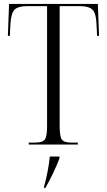

<svg xmlns="http://www.w3.org/2000/svg" viewBox="-20 -734 544 975"><path d="M126 0V-10H160Q196 -10 207.5 -25.5Q219 -41 219 -92V-703H123Q70 -703 53 -684Q36 -665 33 -612L30 -552H20L26 -714H477L483 -552H473L470 -612Q468 -665 450.5 -684Q433 -703 381 -703H283V-92Q283 -41 294 -25.5Q305 -10 342 -10H375V0ZM204 213Q214 176 221.5 138Q229 100 233 61H282V70Q267 110 247.5 150Q228 190 210 221H204Z"/></svg>

Font: Noto Serif Display Condensed Light
Style: Regular
Weight: 300
Width: 3
Designer: Monotype Design Team
Foundry: Monotype Imaging Inc.
Version: Version 2.009